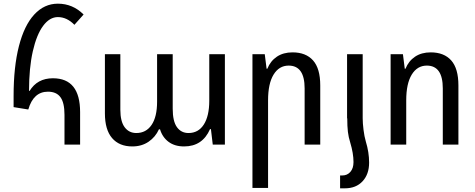

<svg xmlns="http://www.w3.org/2000/svg" viewBox="-20 -787 2586 1045"><path d="M331 -162Q331 -228 309 -258Q287 -288 241 -288Q162 -288 134 -191L54 -204V-265Q54 -423 83 -536Q112 -649 166.5 -708Q221 -767 295 -767Q376 -767 435 -708L385 -652Q344 -694 295 -694Q250 -694 214.5 -646Q179 -598 158.5 -507.5Q138 -417 138 -293L141 -292Q183 -361 268 -361Q416 -361 416 -177V0H331Z M551 -170V-492H635V-190Q635 -126 658.5 -94.5Q682 -63 722 -63Q775 -63 805 -107Q835 -151 835 -234V-492H920V-195Q920 -127 943 -95Q966 -63 1006 -63Q1060 -63 1089.5 -109.5Q1119 -156 1119 -239V-492H1204V0H1138L1128 -84H1123Q1082 10 982 10Q931 10 897.5 -15Q864 -40 851 -83H845Q826 -41 788.5 -15.5Q751 10 700 10Q629 10 590 -35.5Q551 -81 551 -170Z M1354 -492H1421L1431 -413H1435Q1452 -455 1487 -478.5Q1522 -502 1572 -502Q1645 -502 1684 -458Q1723 -414 1723 -322V0H1638V-306Q1638 -430 1551 -430Q1499 -430 1469 -381Q1439 -332 1439 -241V236H1354Z M1989 98Q1989 161 1953.5 199.5Q1918 238 1857 238H1831V168H1843Q1870 168 1887 148.5Q1904 129 1904 95Q1904 48 1886 -12Q1877 -40 1873.5 -69.5Q1870 -99 1870 -143H1869V-492H1954V-143Q1954 -117 1958.5 -80.5Q1963 -44 1971 -17Q1989 42 1989 98Z M2106 -492H2173L2183 -413H2187Q2204 -455 2239 -478.5Q2274 -502 2324 -502Q2397 -502 2436 -458Q2475 -414 2475 -322V0H2390V-306Q2390 -430 2303 -430Q2251 -430 2221 -381Q2191 -332 2191 -241V0H2106Z"/></svg>

Font: Noto Sans Armenian Narrow
Style: Regular
Weight: 400
Width: 4
Designer: Monotype Design team
Foundry: Monotype Imaging Inc.
Version: Version 1.000